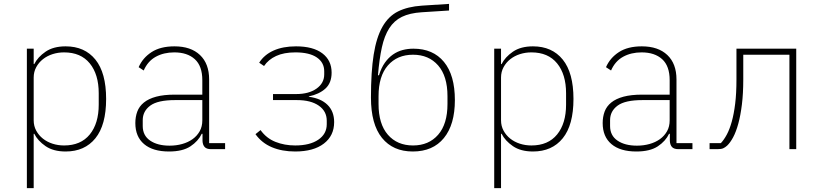

<svg xmlns="http://www.w3.org/2000/svg" viewBox="-20 -766 4240 986"><path d="M118 -516H153V-437H156Q174 -473 214 -500.5Q254 -528 317 -528Q415 -528 470 -460Q525 -392 525 -258Q525 -124 470 -56Q415 12 317 12Q254 12 214 -15.5Q174 -43 156 -79H153V200H118ZM309 -19Q395 -19 441 -75.5Q487 -132 487 -229V-287Q487 -384 441 -440.5Q395 -497 309 -497Q278 -497 250 -488Q222 -479 200.5 -462Q179 -445 166 -421Q153 -397 153 -368V-148Q153 -119 166 -95Q179 -71 200.5 -54Q222 -37 250 -28Q278 -19 309 -19Z M1064 0Q1041 0 1031 -11Q1021 -22 1020 -42V-79H1016Q998 -41 958 -14.5Q918 12 848 12Q765 12 720 -26Q675 -64 675 -134Q675 -166 685 -193Q695 -220 719 -239.5Q743 -259 782 -269.5Q821 -280 878 -280H1019V-354Q1019 -427 980.5 -462Q942 -497 875 -497Q821 -497 780 -474.5Q739 -452 718 -404L692 -421Q713 -469 758.5 -498.5Q804 -528 876 -528Q960 -528 1007 -483.5Q1054 -439 1054 -358V-31H1136V0ZM851 -18Q885 -18 915.5 -26.5Q946 -35 969 -51.5Q992 -68 1005.5 -92Q1019 -116 1019 -148V-252H879Q790 -252 751.5 -223.5Q713 -195 713 -149V-119Q713 -70 751 -44Q789 -18 851 -18Z M1496 12Q1428 12 1376 -10Q1324 -32 1292 -77L1318 -98Q1348 -56 1394.5 -37.5Q1441 -19 1496 -19Q1571 -19 1614.5 -48.5Q1658 -78 1658 -128V-146Q1658 -195 1617 -223.5Q1576 -252 1505 -252H1382V-283H1501Q1566 -283 1605.5 -311Q1645 -339 1645 -384V-400Q1645 -445 1607 -471Q1569 -497 1497 -497Q1438 -497 1398 -478.5Q1358 -460 1336 -427L1311 -444Q1337 -485 1385 -506.5Q1433 -528 1500 -528Q1588 -528 1635.5 -492Q1683 -456 1683 -393Q1683 -340 1651 -311Q1619 -282 1566 -271V-269Q1628 -261 1662 -227.5Q1696 -194 1696 -139Q1696 -69 1643 -28.5Q1590 12 1496 12Z M2100 12Q1998 12 1941.5 -58Q1885 -128 1885 -265Q1885 -397 1899 -485.5Q1913 -574 1944 -628.5Q1975 -683 2024.5 -707.5Q2074 -732 2146 -737L2286 -746V-712L2145 -703Q2084 -699 2044 -679.5Q2004 -660 1979 -621Q1954 -582 1941 -522.5Q1928 -463 1921 -380L1926 -379Q1938 -418 1956.5 -444Q1975 -470 1998 -486Q2021 -502 2047.5 -509Q2074 -516 2103 -516Q2204 -516 2260 -448Q2316 -380 2316 -252Q2316 -126 2259.5 -57Q2203 12 2100 12ZM2101 -19Q2182 -19 2230 -74Q2278 -129 2278 -232V-272Q2278 -375 2230 -430Q2182 -485 2101 -485Q2020 -485 1972 -430Q1924 -375 1924 -272V-232Q1924 -129 1972 -74Q2020 -19 2101 -19Z M2518 -516H2553V-437H2556Q2574 -473 2614 -500.5Q2654 -528 2717 -528Q2815 -528 2870 -460Q2925 -392 2925 -258Q2925 -124 2870 -56Q2815 12 2717 12Q2654 12 2614 -15.5Q2574 -43 2556 -79H2553V200H2518ZM2709 -19Q2795 -19 2841 -75.5Q2887 -132 2887 -229V-287Q2887 -384 2841 -440.5Q2795 -497 2709 -497Q2678 -497 2650 -488Q2622 -479 2600.5 -462Q2579 -445 2566 -421Q2553 -397 2553 -368V-148Q2553 -119 2566 -95Q2579 -71 2600.5 -54Q2622 -37 2650 -28Q2678 -19 2709 -19Z M3464 0Q3441 0 3431 -11Q3421 -22 3420 -42V-79H3416Q3398 -41 3358 -14.5Q3318 12 3248 12Q3165 12 3120 -26Q3075 -64 3075 -134Q3075 -166 3085 -193Q3095 -220 3119 -239.5Q3143 -259 3182 -269.5Q3221 -280 3278 -280H3419V-354Q3419 -427 3380.5 -462Q3342 -497 3275 -497Q3221 -497 3180 -474.5Q3139 -452 3118 -404L3092 -421Q3113 -469 3158.5 -498.5Q3204 -528 3276 -528Q3360 -528 3407 -483.5Q3454 -439 3454 -358V-31H3536V0ZM3251 -18Q3285 -18 3315.5 -26.5Q3346 -35 3369 -51.5Q3392 -68 3405.5 -92Q3419 -116 3419 -148V-252H3279Q3190 -252 3151.5 -223.5Q3113 -195 3113 -149V-119Q3113 -70 3151 -44Q3189 -18 3251 -18Z M3624 -31H3682Q3698 -48 3712.5 -75Q3727 -102 3738 -141.5Q3749 -181 3755.5 -234Q3762 -287 3762 -358V-516H4069V0H4034V-485H3797V-358Q3797 -286 3790 -229.5Q3783 -173 3771.5 -131Q3760 -89 3745 -61Q3730 -33 3714 -18Q3704 -9 3694 -4.5Q3684 0 3664 0H3624Z"/></svg>

Font: IBM Plex Mono ExtLt
Style: Regular
Weight: 200
Monospace: yes
Designer: Mike Abbink, Paul van der Laan, Pieter van Rosmalen
Foundry: Bold Monday
Version: Version 2.3